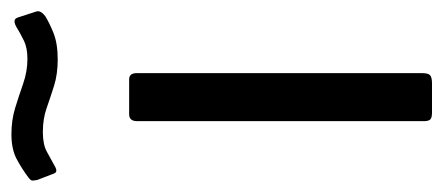

<svg xmlns="http://www.w3.org/2000/svg" viewBox="-267 -536 776 336"><g transform="rotate(-90 121.0 -368.0)"><path d="M161 -17Q161 -7 157.5 -3.5Q154 0 143 0H92Q83 0 80 -3Q77 -6 77 -14V-516Q77 -530 89 -530H150Q161 -530 161 -517ZM261 -677Q250 -670 231.5 -662.5Q213 -655 185 -655Q159 -655 138.5 -661.5Q118 -668 99.5 -674.5Q81 -681 58 -681Q36 -681 23.5 -674Q11 -667 -2 -660Q-7 -657 -10.5 -657.5Q-14 -658 -16 -665L-26 -691Q-27 -697 -27 -699.5Q-27 -702 -22 -706Q-6 -718 11 -727Q28 -736 54 -736Q79 -736 100 -729.5Q121 -723 142.5 -715.5Q164 -708 186 -708Q205 -708 217.5 -714Q230 -720 243 -728Q249 -731 253 -730.5Q257 -730 259 -723L269 -692Q271 -685 261 -677Z"/></g></svg>

Font: Libre Franklin Thin
Style: Regular
Weight: 400
Version: Version 3.000